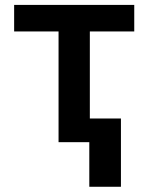

<svg xmlns="http://www.w3.org/2000/svg" viewBox="-20 -565 590 763"><path d="M36.2 -440H212.7V0H334.9V177.2H460.6V-94.1H337V-440H513.5V-545.5H36.2Z"/></svg>

Font: Margiela Sans Semi Bold
Style: Regular
Weight: 600
Designer: Stefan Endress, Andreas Faust
Version: Version 1.100;FEAKit 1.0